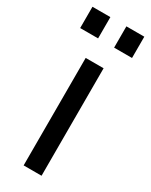

<svg xmlns="http://www.w3.org/2000/svg" viewBox="-204 -748 621 789"><g transform="rotate(30 106.0 -353.0)"><path d="M68 -706H-17V-605H68ZM229 -706H144V-605H229ZM149 0V-510H64V0Z"/></g></svg>

Font: Alpha Lyrae Medium
Style: Regular
Weight: 500
Designer: Nikolay Petroussenko, Plamen Motev
Foundry: Fontfabric LLC
Version: Version 1.000;hotconv 1.0.109;makeotfexe 2.5.65596